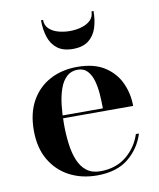

<svg xmlns="http://www.w3.org/2000/svg" viewBox="-81 -761 691 835"><g transform="rotate(-10 265.0 -343.5)"><path d="M281 10Q213 10 159.2 -18.2Q105.5 -46.5 74.2 -100Q43 -153.5 43 -230Q43 -306.5 73 -360Q103 -413.5 155.8 -441.8Q208.5 -470 276.5 -470Q350.5 -470 396.8 -440.2Q443 -410.5 465 -362.8Q487 -315 487 -260.5H110V-273H355.5Q355.5 -302.5 353.2 -334.8Q351 -367 343.2 -394.8Q335.5 -422.5 319.5 -440Q303.5 -457.5 276.5 -457.5Q247 -457.5 227.5 -439.2Q208 -421 197 -389.5Q186 -358 181.5 -318.5Q177 -279 177 -236Q177 -190 182.2 -148.2Q187.5 -106.5 200.5 -74.5Q213.5 -42.5 237.2 -24Q261 -5.5 297.5 -5.5Q366.5 -5.5 412.8 -43.2Q459 -81 477.5 -138H491Q471.5 -74.5 419.8 -32.2Q368 10 281 10ZM273 -550Q229.5 -550 204 -569.8Q178.5 -589.5 167.8 -622.8Q157 -656 157 -697H166Q166 -673 181.5 -658Q197 -643 221.5 -636Q246 -629 273 -629Q300 -629 324.5 -636Q349 -643 364.5 -658Q380 -673 380 -697H389Q389 -656 378.2 -622.8Q367.5 -589.5 342 -569.8Q316.5 -550 273 -550Z"/></g></svg>

Font: Bodoni Moda 18pt SemiBold
Style: Regular
Weight: 600
Designer: Owen Earl
Foundry: indestructible type
Version: Version 2.005